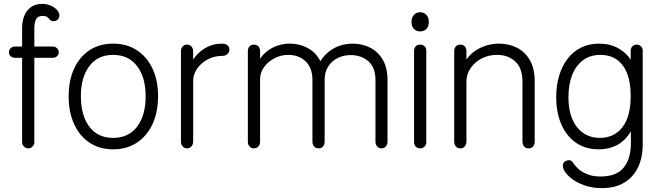

<svg xmlns="http://www.w3.org/2000/svg" viewBox="-20 -755 3409 990"><path d="M126 10Q113 10 103.5 0.5Q94 -9 94 -21V-611Q94 -646 105.5 -674Q117 -702 140 -718.5Q163 -735 198 -735Q222 -735 242 -726Q262 -717 274 -703.5Q286 -690 286 -676Q286 -663 278 -654.5Q270 -646 256 -646Q244 -646 238 -653Q232 -660 224.5 -666.5Q217 -673 200 -673Q175 -673 166 -656Q157 -639 157 -610V-21Q157 -9 148 0.5Q139 10 126 10ZM57 -457Q44 -457 35 -465Q26 -473 26 -485Q26 -498 35 -506.5Q44 -515 57 -515H253Q265 -515 274 -506Q283 -497 283 -485Q283 -473 274 -465Q265 -457 253 -457Z M563 15Q493 15 441.5 -19.5Q390 -54 362 -115.5Q334 -177 334 -259Q334 -340 362 -401Q390 -462 441.5 -496Q493 -530 563 -530Q634 -530 686 -496Q738 -462 766.5 -401Q795 -340 795 -259Q795 -177 766.5 -115.5Q738 -54 686 -19.5Q634 15 563 15ZM563 -44Q643 -44 687 -102Q731 -160 731 -259Q731 -356 687 -414Q643 -472 563 -472Q484 -472 440.5 -414Q397 -356 397 -259Q397 -160 440.5 -102Q484 -44 563 -44Z M944 10Q930 10 921.5 -0.5Q913 -11 913 -25V-491Q913 -505 921.5 -515Q930 -525 944 -525Q959 -525 967.5 -515Q976 -505 976 -491V-419L969 -436Q979 -456 1000.5 -478Q1022 -500 1053.5 -515Q1085 -530 1125 -530Q1143 -530 1153 -521.5Q1163 -513 1163 -499Q1163 -486 1153 -476.5Q1143 -467 1128 -467Q1085 -467 1050.5 -448.5Q1016 -430 996 -400.5Q976 -371 976 -338V-25Q976 -11 967.5 -0.5Q959 10 944 10Z M1289 10Q1275 10 1266.5 0Q1258 -10 1258 -25V-491Q1258 -506 1266.5 -515.5Q1275 -525 1289 -525Q1304 -525 1312.5 -515.5Q1321 -506 1321 -491V-421L1309 -432Q1326 -465 1352.5 -487Q1379 -509 1410.5 -519.5Q1442 -530 1473 -530Q1530 -530 1575 -502.5Q1620 -475 1641 -419L1620 -418Q1641 -460 1670.5 -484.5Q1700 -509 1732.5 -519.5Q1765 -530 1797 -530Q1849 -530 1890 -508.5Q1931 -487 1954.5 -445.5Q1978 -404 1978 -345V-25Q1978 -10 1969.5 0Q1961 10 1947 10Q1933 10 1924.5 0Q1916 -10 1916 -25V-343Q1916 -407 1879.5 -439Q1843 -471 1788 -471Q1752 -471 1721.5 -456Q1691 -441 1672.5 -412.5Q1654 -384 1654 -345V-25Q1654 -10 1645.5 0Q1637 10 1623 10Q1608 10 1599.5 0Q1591 -10 1591 -25V-343Q1591 -405 1556 -438.5Q1521 -472 1466 -472Q1429 -472 1396 -455Q1363 -438 1342 -409.5Q1321 -381 1321 -346V-25Q1321 -10 1312.5 0Q1304 10 1289 10Z M2147 10Q2133 10 2124 1Q2115 -8 2115 -21V-494Q2115 -508 2124 -516.5Q2133 -525 2147 -525Q2160 -525 2169 -516.5Q2178 -508 2178 -494V-21Q2178 -8 2169 1Q2160 10 2147 10ZM2146 -593Q2127 -593 2114.5 -605.5Q2102 -618 2102 -642Q2102 -665 2114.5 -678.5Q2127 -692 2146 -692Q2166 -692 2178.5 -678.5Q2191 -665 2191 -642Q2191 -618 2178.5 -605.5Q2166 -593 2146 -593Z M2353 10Q2339 10 2330.5 0Q2322 -10 2322 -25V-491Q2322 -507 2331 -516Q2340 -525 2354 -525Q2368 -525 2376.5 -516Q2385 -507 2385 -491V-413L2373 -430Q2402 -480 2450.5 -505Q2499 -530 2553 -530Q2604 -530 2645.5 -509Q2687 -488 2712 -445Q2737 -402 2737 -336V-25Q2737 -10 2729 0Q2721 10 2706 10Q2691 10 2682.5 0Q2674 -10 2674 -25V-334Q2674 -403 2637.5 -437.5Q2601 -472 2542 -472Q2500 -472 2464.5 -454Q2429 -436 2407 -404.5Q2385 -373 2385 -332V-25Q2385 -10 2376.5 0Q2368 10 2353 10Z M3068 15Q2999 15 2950 -19Q2901 -53 2874.5 -113.5Q2848 -174 2848 -254Q2848 -314 2863 -364.5Q2878 -415 2907 -452.5Q2936 -490 2977 -510Q3018 -530 3069 -530Q3126 -530 3168.5 -506Q3211 -482 3232 -446V-494Q3232 -507 3241 -516Q3250 -525 3263 -525Q3276 -525 3285 -516Q3294 -507 3294 -494V-11Q3294 58 3269.5 108.5Q3245 159 3198 187Q3151 215 3083 215Q3033 215 2991.5 200Q2950 185 2923 162.5Q2896 140 2886 118Q2880 103 2883 91.5Q2886 80 2897 75Q2906 71 2915 71Q2924 71 2932 80Q2941 94 2953.5 107.5Q2966 121 2983.5 131.5Q3001 142 3023.5 148.5Q3046 155 3077 155Q3159 155 3196 109Q3233 63 3233 -17V-78Q3203 -28 3161 -6.5Q3119 15 3068 15ZM3074 -44Q3146 -44 3189 -98.5Q3232 -153 3232 -260Q3232 -362 3191.5 -417Q3151 -472 3076 -472Q3022 -472 2985 -443.5Q2948 -415 2929.5 -366.5Q2911 -318 2911 -255Q2911 -155 2955 -99.5Q2999 -44 3074 -44Z"/></svg>

Font: National Park Light
Style: Regular
Weight: 300
Designer: Andrea Herstowski, Ben Hoepner
Version: Version 1.009